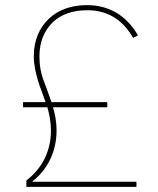

<svg xmlns="http://www.w3.org/2000/svg" viewBox="-20 -730 619 750"><path d="M83 0V-25C139 -68 179 -133 179 -220C179 -253 173 -283 165 -311H70V-331H158C153 -345 148 -359 143 -373C132 -401 123 -430 117 -461C114 -476 112 -493 112 -510C112 -573 134 -622 171 -657C208 -692 259 -710 319 -710C404 -710 472 -672 519 -592L500 -582C456 -658 396 -690 320 -690C265 -690 218 -674 186 -643C153 -611 134 -566 134 -510C134 -476 139 -445 150 -417C161 -388 171 -360 181 -331H399V-311H187C195 -283 201 -254 201 -221C201 -141 168 -69 107 -22V-20H513V0Z"/></svg>

Font: Plexus Sans Thin
Style: Regular
Weight: 250
Version: Version 2.001;PS 002.001;hotconv 1.0.70;makeotf.lib2.5.58329